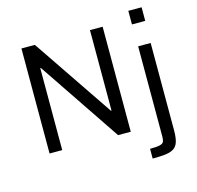

<svg xmlns="http://www.w3.org/2000/svg" viewBox="-130 -879 1244 1215"><g transform="rotate(-15 492.5 -271.5)"><path d="M100 0V-688H188L545 -161H549V-688H632V0H549L187 -537H183V0ZM815 -654V-743H902V-654ZM722 200V136Q766 136 786.5 131Q807 126 812 114Q817 102 817 81V-510H899V63Q899 110 890 138Q881 166 860 179Q839 192 805.5 196Q772 200 722 200Z"/></g></svg>

Font: Saira Thin
Style: Regular
Weight: 400
Version: Version 1.101